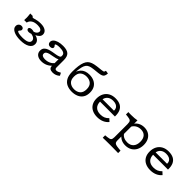

<svg xmlns="http://www.w3.org/2000/svg" viewBox="208 -1815 3183 3183"><g transform="rotate(45 1799.5 -224.0)"><path d="M256.5 11.3Q156.5 11.3 96.8 -19.8Q37.1 -50.8 37.1 -102.4Q37.1 -133.1 56.9 -153.2Q76.6 -173.4 106.5 -173.4Q129 -173.4 142.7 -162.1Q156.5 -150.8 156.5 -132.3Q156.5 -117.7 149.2 -108.1Q141.9 -98.4 134.7 -91.5Q127.4 -84.7 127.4 -76.6Q127.4 -62.1 160.1 -53.6Q192.7 -45.2 247.6 -45.2Q325 -45.2 364.5 -63.7Q404 -82.3 404 -119.4Q404 -147.6 381.5 -166.9Q358.9 -186.3 314.5 -194.4Q301.6 -189.5 287.1 -186.3Q272.6 -183.1 261.3 -183.1Q238.7 -183.1 225 -193.1Q211.3 -203.2 211.3 -218.5Q211.3 -234.7 226.6 -244.4Q241.9 -254 267.7 -254Q279 -254 291.9 -252Q304.8 -250 315.3 -246Q346 -254 365.3 -273.8Q384.7 -293.5 384.7 -316.1Q384.7 -341.9 358.9 -356.5Q333.1 -371 286.3 -371Q218.5 -371 177.4 -345.2Q136.3 -319.4 126.6 -271.8H67.7Q71 -307.3 69.8 -334.3Q68.5 -361.3 66.1 -382.3Q63.7 -403.2 62.1 -420.2H121Q125 -409.7 130.2 -405.2Q135.5 -400.8 142.7 -400.8Q156.5 -400.8 177.8 -407.3Q199.2 -413.7 230.2 -420.2Q261.3 -426.6 304 -426.6Q375.8 -426.6 416.9 -399.2Q458.1 -371.8 458.1 -324.2Q458.1 -294.4 438.3 -270.2Q418.5 -246 377.4 -226.6V-225Q425.8 -214.5 452.8 -186.3Q479.8 -158.1 479.8 -117.7Q479.8 -58.1 420.2 -23.4Q360.5 11.3 256.5 11.3Z M929.8 -206.5V-303.2Q929.8 -335.5 898 -352Q866.1 -368.5 805.6 -368.5Q766.1 -368.5 741.1 -361.7Q716.1 -354.8 716.1 -343.5Q716.1 -337.9 721.8 -331.9Q727.4 -325.8 733.1 -317.7Q738.7 -309.7 738.7 -297.6Q738.7 -281.5 723.4 -271.4Q708.1 -261.3 683.1 -261.3Q657.3 -261.3 641.5 -277Q625.8 -292.7 625.8 -317.7Q625.8 -350.8 651.2 -375Q676.6 -399.2 722.2 -412.9Q767.7 -426.6 828.2 -426.6Q921.8 -426.6 962.1 -389.5Q1002.4 -352.4 1002.4 -266.9V-206.5ZM750 11.3Q685.5 11.3 648.4 -18.5Q611.3 -48.4 611.3 -100Q611.3 -143.5 634.3 -169Q657.3 -194.4 693.5 -207.7Q729.8 -221 770.6 -228.2Q811.3 -235.5 847.6 -241.5Q883.9 -247.6 907.3 -258.1Q930.6 -268.5 930.6 -289.5L939.5 -223.4Q922.6 -207.3 892.3 -198.8Q862.1 -190.3 827 -184.7Q791.9 -179 760.9 -171.4Q729.8 -163.7 709.7 -148.8Q689.5 -133.9 689.5 -106.5Q689.5 -81.5 710.1 -68.1Q730.6 -54.8 770.2 -54.8Q823.4 -54.8 867.3 -75.4Q911.3 -96 940.3 -137.9L941.1 -74.2Q902.4 -31.5 854.4 -10.1Q806.5 11.3 750 11.3ZM1002.4 -94.4Q1002.4 -75 1010.9 -65.7Q1019.4 -56.5 1037.1 -56.5Q1053.2 -56.5 1073.4 -64.1Q1093.5 -71.8 1115.3 -85.5L1140.3 -37.9Q1115.3 -13.7 1083.5 -1.2Q1051.6 11.3 1015.3 11.3Q973.4 11.3 951.6 -6Q929.8 -23.4 929.8 -57.3V-206.5H1002.4Z M1462.9 11.3Q1398.4 11.3 1346.8 -12.1Q1295.2 -35.5 1265.3 -88.7Q1235.5 -141.9 1235.5 -231.5Q1235.5 -309.7 1243.1 -366.1Q1250.8 -422.6 1266.5 -461.7Q1282.3 -500.8 1306.5 -524.2Q1329.8 -546.8 1366.5 -560.5Q1403.2 -574.2 1454 -580.6Q1469.4 -583.1 1485.5 -584.7Q1501.6 -586.3 1519 -588.3Q1536.3 -590.3 1554 -591.9Q1581.5 -595.2 1594.4 -598.4Q1607.3 -601.6 1612.5 -610.1Q1617.7 -618.5 1621 -635.5L1675.8 -627.4Q1673.4 -589.5 1662.9 -568.1Q1652.4 -546.8 1627.8 -536.3Q1603.2 -525.8 1557.3 -520.2Q1533.1 -517.7 1513.7 -515.7Q1494.4 -513.7 1478.2 -512.1Q1462.1 -510.5 1446 -508.1Q1402.4 -503.2 1373 -491.1Q1343.5 -479 1325 -454.8Q1306.5 -430.6 1296 -388.3Q1285.5 -346 1279.8 -280.6H1296.8L1275.8 -262.9Q1293.5 -310.5 1321.4 -340.3Q1349.2 -370.2 1387.9 -384.3Q1426.6 -398.4 1475 -398.4Q1536.3 -398.4 1584.7 -375.8Q1633.1 -353.2 1661.7 -308.1Q1690.3 -262.9 1690.3 -193.5Q1690.3 -124.2 1660.5 -78.6Q1630.6 -33.1 1579 -10.9Q1527.4 11.3 1462.9 11.3ZM1462.9 -45.2Q1528.2 -45.2 1570.2 -81Q1612.1 -116.9 1612.1 -193.5Q1612.1 -270.2 1570.6 -306Q1529 -341.9 1463.7 -341.9Q1397.6 -341.9 1355.6 -306.5Q1313.7 -271 1313.7 -193.5Q1313.7 -116.9 1355.6 -81Q1397.6 -45.2 1462.9 -45.2Z M2059.7 11.3Q1991.1 11.3 1940.3 -13.7Q1889.5 -38.7 1862.1 -86.3Q1834.7 -133.9 1834.7 -200.8Q1834.7 -268.5 1861.7 -319.4Q1888.7 -370.2 1939.1 -398.4Q1989.5 -426.6 2058.9 -426.6Q2129 -426.6 2175 -402Q2221 -377.4 2242.7 -328.2Q2264.5 -279 2262.1 -204.8H1879L1878.2 -262.1H2183.1Q2184.7 -296.8 2170.2 -320.6Q2155.6 -344.4 2127 -357.3Q2098.4 -370.2 2057.3 -370.2Q1995.2 -370.2 1957.3 -337.9Q1919.4 -305.6 1912.9 -247.6L1915.3 -245.2Q1914.5 -239.5 1913.7 -229.8Q1912.9 -220.2 1912.9 -209.7Q1912.9 -136.3 1952.8 -96.8Q1992.7 -57.3 2066.9 -57.3Q2114.5 -57.3 2150 -72.2Q2185.5 -87.1 2216.1 -120.2L2262.9 -76.6Q2229 -33.9 2176.6 -11.3Q2124.2 11.3 2059.7 11.3Z M2535.5 183.9Q2482.3 183.9 2443.5 184.7Q2404.8 185.5 2367.7 186.3V129.8L2416.9 125Q2466.9 120.2 2483.1 104Q2499.2 87.9 2499.2 43.5V-206.5H2571.8V43.5Q2571.8 73.4 2580.2 89.5Q2588.7 105.6 2612.1 113.3Q2635.5 121 2678.2 125L2728.2 129.8V186.3Q2700 185.5 2671 185.1Q2641.9 184.7 2609.3 184.3Q2576.6 183.9 2535.5 183.9ZM2735.5 -424.2Q2796 -424.2 2840.7 -398Q2885.5 -371.8 2910.1 -323.8Q2934.7 -275.8 2934.7 -210.5Q2934.7 -142.7 2908.1 -92.3Q2881.5 -41.9 2833.5 -14.1Q2785.5 13.7 2721 13.7Q2667.7 13.7 2626.2 -6Q2584.7 -25.8 2558.1 -62.9L2569.4 -112.9Q2585.5 -82.3 2623 -63.7Q2660.5 -45.2 2707.3 -45.2Q2778.2 -45.2 2817.3 -87.5Q2856.5 -129.8 2856.5 -207.3Q2856.5 -280.6 2820.6 -320.2Q2784.7 -359.7 2718.5 -359.7Q2664.5 -359.7 2623 -333.1Q2581.5 -306.5 2562.9 -258.9L2556.5 -317.7Q2577.4 -367.7 2625.8 -396Q2674.2 -424.2 2735.5 -424.2ZM2499.2 -206.5V-263.7Q2499.2 -312.9 2483.1 -330.6Q2466.9 -348.4 2416.9 -353.2L2367.7 -358.1V-414.5Q2379 -413.7 2396 -413.3Q2412.9 -412.9 2433.1 -412.9Q2471.8 -412.9 2508.5 -415.7Q2545.2 -418.5 2571.8 -424.2V-414.5V-206.5Z M3304 11.3Q3235.5 11.3 3184.7 -13.7Q3133.9 -38.7 3106.5 -86.3Q3079 -133.9 3079 -200.8Q3079 -268.5 3106 -319.4Q3133.1 -370.2 3183.5 -398.4Q3233.9 -426.6 3303.2 -426.6Q3373.4 -426.6 3419.4 -402Q3465.3 -377.4 3487.1 -328.2Q3508.9 -279 3506.5 -204.8H3123.4L3122.6 -262.1H3427.4Q3429 -296.8 3414.5 -320.6Q3400 -344.4 3371.4 -357.3Q3342.7 -370.2 3301.6 -370.2Q3239.5 -370.2 3201.6 -337.9Q3163.7 -305.6 3157.3 -247.6L3159.7 -245.2Q3158.9 -239.5 3158.1 -229.8Q3157.3 -220.2 3157.3 -209.7Q3157.3 -136.3 3197.2 -96.8Q3237.1 -57.3 3311.3 -57.3Q3358.9 -57.3 3394.4 -72.2Q3429.8 -87.1 3460.5 -120.2L3507.3 -76.6Q3473.4 -33.9 3421 -11.3Q3368.5 11.3 3304 11.3Z"/></g></svg>

Font: Playfair 5pt SemiExpanded Light
Style: Regular
Weight: 300
Width: 6
Designer: Claus Eggers Sørensen
Foundry: Claus Eggers Sørensen
Version: Version 2.203